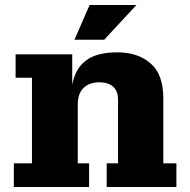

<svg xmlns="http://www.w3.org/2000/svg" viewBox="-20 -743 756 763"><path d="M404 0V-94H449V-347Q449 -382 429 -399Q409 -416 374 -416Q352 -416 332.5 -407.5Q313 -399 301 -379.5Q289 -360 289 -327L259 -326Q259 -389 275 -436.5Q291 -484 332 -509.5Q373 -535 447 -535Q527 -535 578 -491.5Q629 -448 629 -352V-94H681V0ZM35 0V-94H107V-434H42V-527H267V-350L289 -353V-94H334V0ZM276 -585 336 -723H522L394 -585Z"/></svg>

Font: Montagu Slab 24pt
Style: Bold
Weight: 700
Designer: Florian Karsten
Foundry: Florian Karsten
Version: Version 1.000